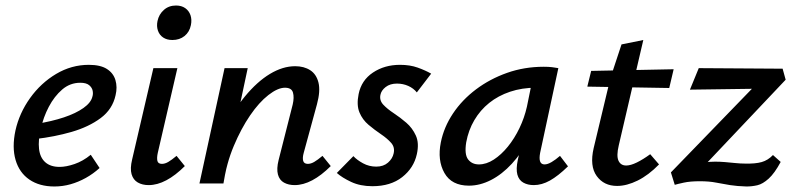

<svg xmlns="http://www.w3.org/2000/svg" viewBox="-20 -665 2876 696"><path d="M177 11Q123 11 86.5 -14Q50 -39 36.5 -85Q23 -131 36 -192Q50 -255 89 -309.5Q128 -364 183.5 -397Q239 -430 302 -430Q344 -430 367.5 -415Q391 -400 398.5 -374.5Q406 -349 399 -320Q388 -269 345 -237Q302 -205 240 -187Q178 -169 108 -161L112 -216Q168 -225 211.5 -239.5Q255 -254 282.5 -273.5Q310 -293 315 -315Q318 -324 316 -335.5Q314 -347 303.5 -356Q293 -365 271 -365Q234 -365 205.5 -340.5Q177 -316 157 -278Q137 -240 128 -198Q118 -157 121.5 -125.5Q125 -94 144 -77Q163 -60 196 -60Q220 -60 250.5 -70.5Q281 -81 309 -104L341 -56Q318 -35 291 -20Q264 -5 235.5 3Q207 11 177 11Z M519 6Q496 6 479.5 -3.5Q463 -13 457 -33.5Q451 -54 459 -87L536 -418H623L552 -111Q548 -93 550.5 -82Q553 -71 567 -71Q578 -71 590 -78Q602 -85 620 -100L650 -63Q616 -29 583 -11.5Q550 6 519 6ZM605 -520Q585 -520 571.5 -529Q558 -538 552.5 -554Q547 -570 551 -589Q556 -613 574 -629Q592 -645 618 -645Q638 -645 651.5 -635.5Q665 -626 670.5 -610Q676 -594 672 -574Q667 -549 649 -534.5Q631 -520 605 -520Z M1048 6Q1026 6 1009.5 -3Q993 -12 987.5 -32.5Q982 -53 990 -85L1041 -286Q1047 -312 1042 -329.5Q1037 -347 1013 -347Q987 -347 953 -320.5Q919 -294 886.5 -246.5Q854 -199 827.5 -136Q801 -73 790 0H727Q751 -103 787 -182Q823 -261 867.5 -315Q912 -369 958.5 -397Q1005 -425 1050 -425Q1082 -425 1104.5 -410.5Q1127 -396 1134.5 -365.5Q1142 -335 1129 -287L1081 -111Q1076 -93 1079 -82Q1082 -71 1096 -71Q1107 -71 1119 -78Q1131 -85 1149 -100L1179 -63Q1145 -29 1112 -11.5Q1079 6 1048 6ZM703 0 794 -418H878L789 0Z M1330 10Q1286 10 1253 -5.5Q1220 -21 1201 -38L1261 -99Q1274 -85 1296 -73Q1318 -61 1344 -61Q1370 -61 1386.5 -75.5Q1403 -90 1407 -109Q1412 -131 1398 -147Q1384 -163 1361 -178.5Q1338 -194 1316 -212.5Q1294 -231 1283 -257.5Q1272 -284 1280 -324Q1290 -374 1332 -402Q1374 -430 1430 -430Q1466 -430 1494 -420Q1522 -410 1543 -398L1491 -330Q1479 -345 1460 -353.5Q1441 -362 1419 -362Q1394 -362 1378 -349.5Q1362 -337 1359 -321Q1355 -301 1369.5 -285.5Q1384 -270 1407.5 -254.5Q1431 -239 1453 -220Q1475 -201 1487.5 -173.5Q1500 -146 1491 -106Q1480 -56 1438 -23Q1396 10 1330 10Z M1680 8Q1617 8 1591 -38Q1565 -84 1578 -149Q1589 -204 1622 -253.5Q1655 -303 1705.5 -341Q1756 -379 1818.5 -401Q1881 -423 1951 -423Q1969 -423 1981 -421.5Q1993 -420 2004 -418L1938 -111Q1930 -69 1954 -69Q1965 -69 1979.5 -77.5Q1994 -86 2010 -100L2039 -62Q2003 -27 1973.5 -10.5Q1944 6 1915 6Q1893 6 1877 -3Q1861 -12 1855.5 -32Q1850 -52 1857 -85L1892 -243L1940 -277Q1925 -215 1898 -162.5Q1871 -110 1835.5 -71.5Q1800 -33 1760 -12.5Q1720 8 1680 8ZM1716 -69Q1743 -69 1770 -86.5Q1797 -104 1821 -133.5Q1845 -163 1863 -200.5Q1881 -238 1890 -278L1911 -381L1958 -344Q1950 -346 1941 -346.5Q1932 -347 1923 -347Q1872 -347 1829 -332.5Q1786 -318 1753.5 -292Q1721 -266 1699.5 -229.5Q1678 -193 1670 -149Q1663 -105 1677 -87Q1691 -69 1716 -69Z M2217 9Q2169 9 2143 -27Q2117 -63 2132 -128L2193 -383L2233 -504L2312 -520L2223 -138Q2214 -100 2222 -82.5Q2230 -65 2250 -65Q2266 -65 2288.5 -76Q2311 -87 2337 -106L2369 -69Q2331 -30 2291.5 -10.5Q2252 9 2217 9ZM2109 -351 2123 -408 2422 -414 2406 -346Z M2686 11Q2652 10 2626.5 6Q2601 2 2576 -3Q2551 -8 2517 -8Q2482 -8 2459 -3Q2436 2 2426 5L2412 -40L2754 -393L2773 -344L2481 -340L2513 -418L2817 -416L2828 -376L2493 -22L2439 -43Q2462 -55 2496.5 -67Q2531 -79 2572 -79Q2589 -79 2607.5 -77.5Q2626 -76 2645 -74Q2664 -72 2681 -72Q2718 -71 2741 -77.5Q2764 -84 2782 -103L2810 -78Q2788 -37 2766.5 -17.5Q2745 2 2725.5 6.5Q2706 11 2686 11Z"/></svg>

Font: Ysabeau Infant SemiBold
Style: Italic
Weight: 600
Italic angle: -12°
Designer: Christian Thalmann (Catharsis Fonts)
Version: Version 2.002; featfreeze: ss01,ss02,lnum